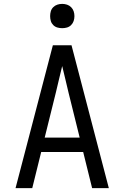

<svg xmlns="http://www.w3.org/2000/svg" viewBox="-20 -968 640 988"><path d="M60 0 188 -490 252 -735H348L412 -490L540 0H454L408 -186H192L146 0ZM390 -260 333 -490Q325 -525 316.5 -559.5Q308 -594 300 -628Q292 -594 283.5 -559.5Q275 -525 267 -490L210 -260ZM300 -823Q287 -823 275 -826.5Q263 -830 254 -839Q245 -848 241.5 -860Q238 -872 238 -885Q238 -898 241.5 -910Q245 -922 254 -931Q263 -940 275 -944Q287 -948 300 -948Q313 -948 325 -944Q337 -940 346 -931Q355 -922 359 -910Q363 -898 363 -885Q363 -872 359 -860Q355 -848 346 -839Q337 -830 325 -826.5Q313 -823 300 -823Z"/></svg>

Font: Iosevka Fixed Extended
Style: Regular
Weight: 400
Width: 7
Monospace: yes
Designer: Belleve Invis
Foundry: Belleve Invis
Version: Version 24.1.1; ttfautohint (v1.8.4)